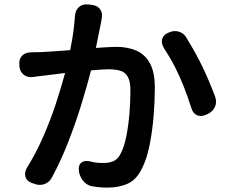

<svg xmlns="http://www.w3.org/2000/svg" viewBox="-20 -815 1040 873"><path d="M747 -667Q770 -678 793.5 -671Q817 -664 829 -641Q872 -571 901 -510.5Q930 -450 958 -376Q967 -351 957.5 -329.5Q948 -308 925 -297L916 -293Q893 -283 875 -291.5Q857 -300 850 -324Q833 -377 815.5 -421.5Q798 -466 776.5 -508.5Q755 -551 725 -597Q712 -619 717.5 -638Q723 -657 747 -667ZM68 -519Q65 -545 80 -561Q95 -577 121 -577Q127 -577 139 -577.5Q151 -578 164 -578Q188 -579 223.5 -581.5Q259 -584 299 -587Q309 -636 313.5 -670Q318 -704 321 -743Q323 -768 338.5 -782.5Q354 -797 381 -795L397 -793Q423 -790 435.5 -772.5Q448 -755 442 -730Q442 -726 442 -726Q442 -726 439 -711L416 -597Q444 -599 468 -600.5Q492 -602 509 -602Q560 -602 599.5 -585Q639 -568 661.5 -527.5Q684 -487 684 -416Q684 -357 678.5 -288.5Q673 -220 660.5 -157Q648 -94 627 -52Q602 1 562 19.5Q522 38 468 38Q452 38 433.5 36.5Q415 35 406 33Q380 31 362 11.5Q344 -8 339 -34V-37Q335 -62 348 -74Q361 -86 386 -82Q406 -77 419 -75.5Q432 -74 452 -74Q478 -74 497.5 -83Q517 -92 530 -119Q545 -148 554.5 -196Q564 -244 568.5 -298.5Q573 -353 573 -404Q573 -445 561 -466Q549 -487 527 -493.5Q505 -500 473 -500Q459 -500 438.5 -498.5Q418 -497 394 -495Q376 -425 350.5 -342Q325 -259 291.5 -172.5Q258 -86 216 -8Q204 15 181 22.5Q158 30 134 20L125 17Q101 8 95.5 -11.5Q90 -31 103 -53Q144 -119 177 -194.5Q210 -270 234.5 -345Q259 -420 276 -483L178 -471Q167 -470 152.5 -468Q138 -466 131 -465Q106 -461 88 -475Q70 -489 68 -515Z"/></svg>

Font: Chiron GoRound TC SB
Style: Regular
Weight: 500
Designer: Ryoko NISHIZUKA 西塚涼子 (kana, bopomofo & ideographs); Paul D. Hunt (Latin, Greek & Cyrillic); Sandoll Communications 산돌커뮤니
Foundry: Adobe
Version: Version 1.000;hotconv 1.1.1;makeotfexe 2.6.0